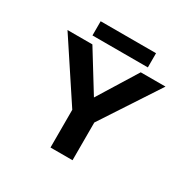

<svg xmlns="http://www.w3.org/2000/svg" viewBox="-184 -1037 1218 1219"><g transform="rotate(30 425.0 -427.0)"><path d="M213.5 -853.5H619.5V-749.5H213.5ZM338.5 0V-276.5L59 -700H241.5L418.5 -413L596 -700H777.5L500 -276.5V0Z"/></g></svg>

Font: League Mono Wide
Style: Bold
Weight: 700
Width: 8
Designer: Tyler Finck
Foundry: The League of Moveable Type / Tyler Finck
Version: Version 2.210